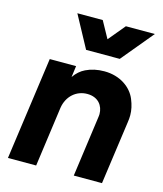

<svg xmlns="http://www.w3.org/2000/svg" viewBox="-119 -898 837 986"><g transform="rotate(15 299.5 -405.0)"><path d="M440 -640 581 -810H427L353 -721L304 -810H169L261 -640ZM167 0 211 -319C221 -382 268 -423 326 -423C385 -423 413 -383 413 -339C413 -333 412 -326 411 -319L367 0H517L564 -337C566 -350 567 -362 567 -374C567 -401 561 -428 549 -457C526 -513 465 -558 381 -558C344 -558 312 -551 283 -537C260 -526 241 -509 225 -486L233 -546H93L17 0Z"/></g></svg>

Font: Plus Jakarta Sans ExtraBold
Style: Italic
Weight: 800
Italic angle: -8°
Designer: Gumpita Rahayu
Foundry: Tokotype
Version: Version 2.071;gftools[0.9.30]